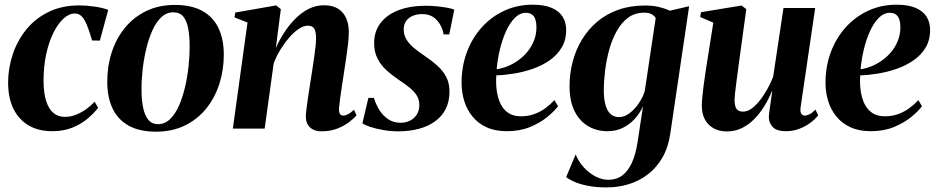

<svg xmlns="http://www.w3.org/2000/svg" viewBox="-20 -548 3986 818"><path d="M202 11Q115 11 65 -43.5Q15 -98 14.5 -194.5Q14.5 -256.5 34 -315.5Q53.5 -374.5 91.8 -422Q130 -469.5 187 -497.2Q244 -525 318 -525Q346.5 -525 381.2 -520.2Q416 -515.5 441 -506L405.5 -375L372.5 -375.5Q360 -418 349.5 -443Q339 -468 327.2 -479.2Q315.5 -490.5 298 -490.5Q274.5 -490.5 251 -469.2Q227.5 -448 208 -409.2Q188.5 -370.5 177 -318Q165.5 -265.5 165.5 -202Q166 -150 177 -116.5Q188 -83 208 -66.5Q228 -50 256 -50Q281 -50 304.5 -59.5Q328 -69 348.2 -83.8Q368.5 -98.5 383 -115L398 -89Q381 -66 353.5 -42.8Q326 -19.5 288.2 -4.2Q250.5 11 202 11Z M725 -527Q796.5 -527 842.5 -501.2Q888.5 -475.5 911 -428Q933.5 -380.5 933.5 -314.5Q933.5 -249.5 914.5 -190.5Q895.5 -131.5 858.8 -85.8Q822 -40 768 -13.5Q714 13 644.5 13Q573.5 13 527.5 -13Q481.5 -39 459.2 -86.8Q437 -134.5 437 -198Q436.5 -265 455.8 -324.5Q475 -384 512.2 -429.5Q549.5 -475 603 -501Q656.5 -527 725 -527ZM718 -495.5Q689 -495.5 666.8 -474.2Q644.5 -453 628.8 -417.5Q613 -382 602.8 -338.8Q592.5 -295.5 587.5 -250Q582.5 -204.5 583 -165Q583 -121 590 -88.2Q597 -55.5 612.2 -37.2Q627.5 -19 653 -19Q682 -19 704.2 -40.2Q726.5 -61.5 742.2 -97.2Q758 -133 768.2 -176.5Q778.5 -220 783.2 -265Q788 -310 788 -350Q788 -393 782 -425.8Q776 -458.5 761.2 -477Q746.5 -495.5 718 -495.5Z M1155 -343Q1169.5 -376 1190.2 -408.2Q1211 -440.5 1237.2 -467.2Q1263.5 -494 1294.5 -509.8Q1325.5 -525.5 1360 -525.5Q1413 -525.5 1439.5 -494.5Q1466 -463.5 1466 -412.5Q1466 -388.5 1462.8 -360.2Q1459.5 -332 1455 -302Q1450.5 -272 1446 -242Q1442 -215 1437.2 -184.8Q1432.5 -154.5 1429 -128Q1425.5 -101.5 1424 -85Q1424 -67.5 1429.2 -61.5Q1434.5 -55.5 1442 -55.5Q1451 -55.5 1462.5 -61.2Q1474 -67 1488 -80.5L1499 -57Q1488.5 -44 1468 -28.2Q1447.5 -12.5 1417.8 -0.5Q1388 11.5 1348 11.5Q1330 11.5 1315.2 4.5Q1300.5 -2.5 1291.8 -16.2Q1283 -30 1283 -51.5Q1283 -61 1285.2 -80.2Q1287.5 -99.5 1291 -123.8Q1294.5 -148 1298.5 -173.5Q1302.5 -199 1306 -221.5Q1310 -246 1313.5 -269.8Q1317 -293.5 1320 -315.2Q1323 -337 1324.8 -355Q1326.5 -373 1326.5 -385Q1326.5 -403.5 1323.2 -415.5Q1320 -427.5 1312.2 -433Q1304.5 -438.5 1290.5 -438.5Q1273 -438.5 1252.2 -424.5Q1231.5 -410.5 1211.5 -387.2Q1191.5 -364 1174.2 -335.8Q1157 -307.5 1146 -278L1107.5 0H972L1034.5 -452L979 -474L982.5 -494.5L1156.5 -525L1176.5 -509Z M1894 -401.5H1870Q1865 -435.5 1841.5 -461.8Q1818 -488 1778.5 -488Q1757.5 -488 1739.8 -481Q1722 -474 1711 -459.5Q1700 -445 1700 -423Q1700 -399 1711.5 -380Q1723 -361 1742.5 -344.5Q1762 -328 1787 -311.5Q1819 -290 1843 -268.5Q1867 -247 1881 -220.5Q1895 -194 1895 -158Q1895 -116.5 1879.5 -85Q1864 -53.5 1835 -32Q1806 -10.5 1765.8 0.5Q1725.5 11.5 1676 11.5Q1644.5 11.5 1613 6Q1581.5 0.5 1557.2 -7.5Q1533 -15.5 1524 -23L1549.5 -131H1573Q1581 -104 1596 -79.8Q1611 -55.5 1633.8 -40.2Q1656.5 -25 1686.5 -25Q1709 -25 1727.2 -34.2Q1745.5 -43.5 1756 -60.5Q1766.5 -77.5 1766.5 -99.5Q1766.5 -123 1755.8 -140.8Q1745 -158.5 1724.8 -174.8Q1704.5 -191 1676 -210Q1650 -227.5 1626.5 -248.8Q1603 -270 1588.5 -298.2Q1574 -326.5 1574 -364Q1574 -414.5 1601.5 -450.2Q1629 -486 1678.5 -504.8Q1728 -523.5 1794.5 -523.5Q1818 -523.5 1842.5 -521Q1867 -518.5 1886.8 -514.8Q1906.5 -511 1915.5 -507Z M2357.5 -95.5Q2342.5 -75 2312.2 -50Q2282 -25 2238.5 -7Q2195 11 2139.5 11Q2089.5 11 2053 -5.8Q2016.5 -22.5 1992.8 -51.8Q1969 -81 1957.8 -118Q1946.5 -155 1946.5 -195Q1946.5 -265 1969 -325.5Q1991.5 -386 2032.5 -431.5Q2073.5 -477 2128.8 -502.5Q2184 -528 2249.5 -528Q2299.5 -528 2331 -514.2Q2362.5 -500.5 2377.2 -476.5Q2392 -452.5 2392 -421.5Q2392.5 -378 2373.2 -345.8Q2354 -313.5 2322 -291.2Q2290 -269 2251 -255.2Q2212 -241.5 2171 -234.8Q2130 -228 2094.5 -227Q2092 -192 2096.5 -160.5Q2101 -129 2113 -104.8Q2125 -80.5 2146.2 -66.5Q2167.5 -52.5 2199 -52.5Q2230 -52.5 2256.2 -62Q2282.5 -71.5 2304 -87.5Q2325.5 -103.5 2342 -121.5ZM2221.5 -493.5Q2194.5 -493.5 2173 -471.5Q2151.5 -449.5 2135.5 -414Q2119.5 -378.5 2109.5 -336.2Q2099.5 -294 2096 -253Q2120 -256.5 2144.2 -266.5Q2168.5 -276.5 2190.5 -292.8Q2212.5 -309 2229.2 -330.2Q2246 -351.5 2255.8 -377.2Q2265.5 -403 2265.5 -432.5Q2265 -465.5 2253.5 -479.5Q2242 -493.5 2221.5 -493.5Z M2836 19.5Q2827.5 79.5 2802.2 123.2Q2777 167 2739.8 195.2Q2702.5 223.5 2657.8 237Q2613 250.5 2564 250.5Q2526.5 250.5 2494.2 245.2Q2462 240 2436.2 230.2Q2410.5 220.5 2392 206.5L2432.5 110Q2445 140.5 2467.2 165Q2489.5 189.5 2517 203.8Q2544.5 218 2572 218Q2606 218 2630.8 199.8Q2655.5 181.5 2672 145.5Q2688.5 109.5 2696.5 56.5L2719.5 -95Q2707 -67.5 2686 -43.5Q2665 -19.5 2635.2 -4.2Q2605.5 11 2568 11Q2523 11 2486.5 -10Q2450 -31 2428.2 -73.8Q2406.5 -116.5 2406.5 -181Q2406.5 -234.5 2419.8 -285Q2433 -335.5 2459.2 -379Q2485.5 -422.5 2524 -455.2Q2562.5 -488 2613.8 -506.2Q2665 -524.5 2728.5 -524.5Q2761 -524.5 2787.2 -518.2Q2813.5 -512 2834.5 -502.5L2916 -521.5ZM2773.5 -471Q2768.5 -480.5 2756.8 -487.2Q2745 -494 2724.5 -494Q2685 -494 2656.2 -472.8Q2627.5 -451.5 2607.5 -415.5Q2587.5 -379.5 2575.5 -336Q2563.5 -292.5 2558 -247.5Q2552.5 -202.5 2552.5 -163.5Q2552.5 -130.5 2557.8 -108.2Q2563 -86 2572 -73Q2581 -60 2592.8 -54.5Q2604.5 -49 2617.5 -49Q2639.5 -49 2661.8 -65.5Q2684 -82 2701.5 -107.8Q2719 -133.5 2727 -160.5Z M3077.5 12Q3043.5 12 3019.5 -1.8Q2995.5 -15.5 2982.8 -39.8Q2970 -64 2970 -96.5Q2970 -111 2972 -133Q2974 -155 2977.2 -179.8Q2980.5 -204.5 2984 -227.8Q2987.5 -251 2990 -268L3019 -451.5L2963 -475.5L2966.5 -496L3139.5 -524.5L3159.5 -509L3128.5 -282.5Q3126 -263 3122.8 -239Q3119.5 -215 3116.5 -191.8Q3113.5 -168.5 3111.5 -150.2Q3109.5 -132 3109.5 -123.5Q3109.5 -106.5 3112.8 -95.2Q3116 -84 3124 -78.2Q3132 -72.5 3146 -72.5Q3169.5 -72.5 3193.2 -94.2Q3217 -116 3238.2 -150Q3259.5 -184 3274 -221L3318 -514H3453L3390.5 -88Q3388.5 -71.5 3394 -63.5Q3399.5 -55.5 3408.5 -55.5Q3418 -55.5 3430 -61.8Q3442 -68 3454 -81L3466 -57Q3453.5 -40.5 3432.8 -25Q3412 -9.5 3385.2 0.8Q3358.5 11 3328.5 11Q3290 11 3273 -6Q3256 -23 3255.5 -49.5Q3255.5 -54.5 3257 -66.8Q3258.5 -79 3260.8 -95Q3263 -111 3265.5 -127.8Q3268 -144.5 3270 -158.5L3268.5 -159Q3255 -126 3236.2 -95.5Q3217.5 -65 3193.5 -40.8Q3169.5 -16.5 3140.5 -2.2Q3111.5 12 3077.5 12Z M3908 -95.5Q3893 -75 3862.8 -50Q3832.5 -25 3789 -7Q3745.5 11 3690 11Q3640 11 3603.5 -5.8Q3567 -22.5 3543.2 -51.8Q3519.5 -81 3508.2 -118Q3497 -155 3497 -195Q3497 -265 3519.5 -325.5Q3542 -386 3583 -431.5Q3624 -477 3679.2 -502.5Q3734.5 -528 3800 -528Q3850 -528 3881.5 -514.2Q3913 -500.5 3927.8 -476.5Q3942.5 -452.5 3942.5 -421.5Q3943 -378 3923.8 -345.8Q3904.5 -313.5 3872.5 -291.2Q3840.5 -269 3801.5 -255.2Q3762.5 -241.5 3721.5 -234.8Q3680.5 -228 3645 -227Q3642.5 -192 3647 -160.5Q3651.5 -129 3663.5 -104.8Q3675.5 -80.5 3696.8 -66.5Q3718 -52.5 3749.5 -52.5Q3780.5 -52.5 3806.8 -62Q3833 -71.5 3854.5 -87.5Q3876 -103.5 3892.5 -121.5ZM3772 -493.5Q3745 -493.5 3723.5 -471.5Q3702 -449.5 3686 -414Q3670 -378.5 3660 -336.2Q3650 -294 3646.5 -253Q3670.5 -256.5 3694.8 -266.5Q3719 -276.5 3741 -292.8Q3763 -309 3779.8 -330.2Q3796.5 -351.5 3806.2 -377.2Q3816 -403 3816 -432.5Q3815.5 -465.5 3804 -479.5Q3792.5 -493.5 3772 -493.5Z"/></svg>

Font: Merriweather 120pt
Style: Bold Italic
Weight: 700
Italic angle: -7.8°
Version: Version 2.101